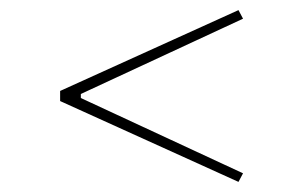

<svg xmlns="http://www.w3.org/2000/svg" viewBox="-20 -500 600 380"><path d="M452 -480 461 -463 140 -314V-306L461 -157L452 -140L99 -300V-320Z"/></svg>

Font: Kalnia SemiExpanded ExtraLight
Style: Regular
Weight: 250
Width: 6
Designer: Frida Medrano
Foundry: Frida Medrano
Version: Version 1.105